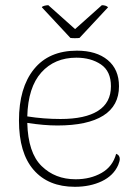

<svg xmlns="http://www.w3.org/2000/svg" viewBox="-20 -707 537 739"><path d="M441 -95Q441 -87 435 -72Q417 -31 372 -9.5Q327 12 268 12Q166 12 109.5 -53Q53 -118 53 -243Q53 -369 110.5 -440.5Q168 -512 276 -512Q351 -512 394.5 -476Q438 -440 438 -375Q438 -300 377.5 -262Q317 -224 201 -224Q149 -224 85 -234Q88 -119 140 -68Q192 -17 271 -17Q328 -17 371 -41.5Q414 -66 427 -115Q441 -110 441 -95ZM85 -259Q148 -249 213 -249Q308 -249 357.5 -280.5Q407 -312 407 -375Q407 -433 368.5 -459Q330 -485 274 -485Q190 -485 139 -428Q88 -371 85 -259ZM269 -595 372 -687Q388 -687 396 -679L286 -561Q280 -560 268 -560Q257 -560 251 -561L141 -679Q143 -683 151.5 -685Q160 -687 166 -687Z"/></svg>

Font: Arima Madurai Thin
Style: Regular
Weight: 250
Designer: Joana Correia and Natanael Gama
Foundry: NDISCOVER
Version: Version 1.019; ttfautohint (v1.5) -l 7 -r 28 -G 50 -x 13 -D 